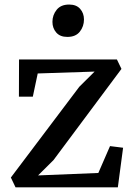

<svg xmlns="http://www.w3.org/2000/svg" viewBox="-20 -802 572 822"><path d="M385 -495.5 141.5 -487.5 120.5 -388H61L61.5 -547.5H480.5L500 -507L209 -116.5L143 -51L401 -61.5L451 -176.5L507 -169.5L484.5 0H46.5L26.5 -42L319.5 -430.5ZM268 -644Q237 -644 220.8 -662.8Q204.5 -681.5 204.5 -708.5Q204.5 -737.5 222.5 -760Q240.5 -782.5 275.5 -782.5H276.5Q307 -782.5 323.2 -764Q339.5 -745.5 339.5 -718.5Q339.5 -689 321.8 -666.5Q304 -644 269 -644Z"/></svg>

Font: Merriweather 36pt
Style: Regular
Weight: 400
Designer: Eben Sorkin
Foundry: Eben Sorkin
Version: Version 2.100